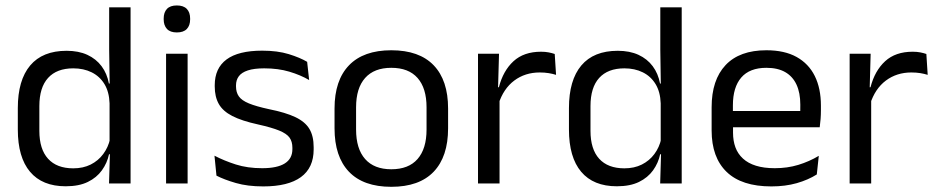

<svg xmlns="http://www.w3.org/2000/svg" viewBox="-20 -690 3522 722"><path d="M227 10.5Q139 10.5 93 -44Q47 -98.5 47 -203V-283.5Q47 -388.5 93.5 -443.8Q140 -499 230.5 -499Q275.5 -499 308.5 -483.8Q341.5 -468.5 362 -441Q382.5 -413.5 389.5 -376H416L392 -301.5Q390.5 -344.5 372.8 -373.8Q355 -403 324.8 -418Q294.5 -433 255.5 -433Q193.5 -433 160.8 -397Q128 -361 128 -291V-198Q128 -129 160.8 -93Q193.5 -57 255.5 -57Q292.5 -57 321 -71.2Q349.5 -85.5 368.2 -110.8Q387 -136 394 -168L414 -110H390Q383 -77 363.2 -49.5Q343.5 -22 310.2 -5.8Q277 10.5 227 10.5ZM471 0H390L393.5 -118L392 -144V-348L392.5 -365L390.5 -503.5V-662.5H471Z M685.5 0H604.5V-488H685.5ZM645 -568Q620 -568 607.8 -581.2Q595.5 -594.5 595.5 -617.5V-620Q595.5 -643.5 607.8 -656.5Q620 -669.5 645 -669.5Q670 -669.5 682.5 -656.5Q695 -643.5 695 -620V-617.5Q695 -594 682.5 -581Q670 -568 645 -568Z M970 11Q911 11 867 -1.8Q823 -14.5 794 -29.5L786.5 -104.5Q823 -85.5 866.8 -71.5Q910.5 -57.5 966 -57.5Q1022.5 -57.5 1051 -75.5Q1079.5 -93.5 1079.5 -129V-134.5Q1079.5 -157.5 1068.8 -172.5Q1058 -187.5 1030 -199Q1002 -210.5 950.5 -222Q889 -235.5 853.5 -253.8Q818 -272 802.8 -299Q787.5 -326 787.5 -365V-369.5Q787.5 -433.5 832 -466.5Q876.5 -499.5 966 -499.5Q1023.5 -499.5 1065.8 -486.5Q1108 -473.5 1135 -457.5L1142.5 -389Q1110 -408 1068 -420.5Q1026 -433 973.5 -433Q935.5 -433 912 -425.2Q888.5 -417.5 878 -403.2Q867.5 -389 867.5 -369V-365Q867.5 -343 878 -327.8Q888.5 -312.5 915.8 -301.2Q943 -290 991.5 -279.5Q1054 -267 1090.8 -249.5Q1127.5 -232 1143.5 -205.2Q1159.5 -178.5 1159.5 -136.5V-128Q1159.5 -59 1111.5 -24Q1063.5 11 970 11Z M1451.5 12.5Q1346.5 12.5 1292.2 -44.2Q1238 -101 1238 -207.5V-282Q1238 -388 1292.5 -444.5Q1347 -501 1451.5 -501Q1556.5 -501 1610.8 -444.5Q1665 -388 1665 -282V-207.5Q1665 -101 1610.8 -44.2Q1556.5 12.5 1451.5 12.5ZM1451.5 -53.5Q1516.5 -53.5 1550.2 -92Q1584 -130.5 1584 -203V-286.5Q1584 -358.5 1550.2 -396.8Q1516.5 -435 1451.5 -435Q1387 -435 1353 -396.8Q1319 -358.5 1319 -286.5V-203Q1319 -130.5 1353 -92Q1387 -53.5 1451.5 -53.5Z M1854.5 -298.5 1836 -361 1856 -362Q1872 -424 1911 -459.8Q1950 -495.5 2014.5 -495.5Q2030.5 -495.5 2043.2 -493Q2056 -490.5 2066 -487L2071 -408.5Q2058.5 -412.5 2043.2 -415Q2028 -417.5 2009.5 -417.5Q1954.5 -417.5 1913.8 -387Q1873 -356.5 1854.5 -298.5ZM1858.5 0H1777.5V-488H1856.5L1852.5 -344L1858.5 -338Z M2299.5 10.5Q2211.5 10.5 2165.5 -44Q2119.5 -98.5 2119.5 -203V-283.5Q2119.5 -388.5 2166 -443.8Q2212.5 -499 2303 -499Q2348 -499 2381 -483.8Q2414 -468.5 2434.5 -441Q2455 -413.5 2462 -376H2488.5L2464.5 -301.5Q2463 -344.5 2445.2 -373.8Q2427.5 -403 2397.2 -418Q2367 -433 2328 -433Q2266 -433 2233.2 -397Q2200.5 -361 2200.5 -291V-198Q2200.5 -129 2233.2 -93Q2266 -57 2328 -57Q2365 -57 2393.5 -71.2Q2422 -85.5 2440.8 -110.8Q2459.5 -136 2466.5 -168L2486.5 -110H2462.5Q2455.5 -77 2435.8 -49.5Q2416 -22 2382.8 -5.8Q2349.5 10.5 2299.5 10.5ZM2543.5 0H2462.5L2466 -118L2464.5 -144V-348L2465 -365L2463 -503.5V-662.5H2543.5Z M2880.5 11Q2769 11 2712.5 -43.5Q2656 -98 2656 -199.5V-286.5Q2656 -389.5 2708.5 -445.2Q2761 -501 2862 -501Q2930 -501 2975.5 -475.8Q3021 -450.5 3044 -404Q3067 -357.5 3067 -293V-275Q3067 -259 3065.8 -243Q3064.5 -227 3062.5 -211.5H2988Q2989 -235.5 2989.2 -257Q2989.5 -278.5 2989.5 -296.5Q2989.5 -341 2975.2 -371.8Q2961 -402.5 2932.8 -418.8Q2904.5 -435 2862 -435Q2799 -435 2767.5 -398.5Q2736 -362 2736 -294V-247.5L2736.5 -237.5V-191Q2736.5 -160.5 2745.5 -136Q2754.5 -111.5 2773.8 -93.8Q2793 -76 2822.8 -66.8Q2852.5 -57.5 2893.5 -57.5Q2941 -57.5 2982 -70Q3023 -82.5 3059 -104L3051.5 -34Q3019 -13.5 2976 -1.2Q2933 11 2880.5 11ZM3045.5 -211.5H2698.5V-272.5H3045.5Z M3252 -298.5 3233.5 -361 3253.5 -362Q3269.5 -424 3308.5 -459.8Q3347.5 -495.5 3412 -495.5Q3428 -495.5 3440.8 -493Q3453.5 -490.5 3463.5 -487L3468.5 -408.5Q3456 -412.5 3440.8 -415Q3425.5 -417.5 3407 -417.5Q3352 -417.5 3311.2 -387Q3270.5 -356.5 3252 -298.5ZM3256 0H3175V-488H3254L3250 -344L3256 -338Z"/></svg>

Font: Anek Kannada Medium
Style: Regular
Weight: 400
Version: Version 1.003